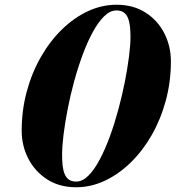

<svg xmlns="http://www.w3.org/2000/svg" viewBox="-20 -780 741 810"><path d="M301.5 10Q230 10 178.5 -23.5Q127 -57 99.2 -111.2Q71.5 -165.5 71.5 -228.5Q71.5 -315 93 -394.2Q114.5 -473.5 152.8 -540.2Q191 -607 241.8 -656.2Q292.5 -705.5 351 -732.8Q409.5 -760 471.5 -760Q542.5 -760 594.2 -726.8Q646 -693.5 673.5 -639Q701 -584.5 701 -521.5Q701 -435 679.5 -355.8Q658 -276.5 619.8 -209.8Q581.5 -143 530.8 -93.8Q480 -44.5 421.5 -17.2Q363 10 301.5 10ZM301.5 -14Q328 -14 353.2 -39.2Q378.5 -64.5 401.2 -107.8Q424 -151 443.8 -205.2Q463.5 -259.5 479.5 -318.8Q495.5 -378 506.8 -435.2Q518 -492.5 524.2 -541.5Q530.5 -590.5 530.5 -623.5Q530.5 -648.5 528.2 -668.8Q526 -689 519.8 -704.2Q513.5 -719.5 501.8 -727.8Q490 -736 471.5 -736Q444.5 -736 419.5 -711.5Q394.5 -687 371.5 -644.8Q348.5 -602.5 328.8 -549.2Q309 -496 293 -437.5Q277 -379 265.8 -321.2Q254.5 -263.5 248.2 -213.2Q242 -163 242 -126.5Q242 -102 244.2 -81.5Q246.5 -61 252.8 -45.8Q259 -30.5 270.8 -22.2Q282.5 -14 301.5 -14Z"/></svg>

Font: Bodoni Moda 9pt ExtraBold
Style: Italic
Weight: 800
Italic angle: -13°
Designer: Owen Earl
Foundry: indestructible type
Version: Version 2.004